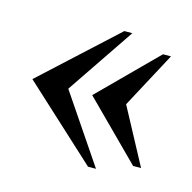

<svg xmlns="http://www.w3.org/2000/svg" viewBox="-63 -463 465 465"><g transform="rotate(15 170.0 -230.0)"><path d="M320 -90H300L160 -230L300 -370H320L245 -230ZM195 -400H215L100 -230L215 -60H195L10 -230Z"/></g></svg>

Font: Oranienbaum
Style: Regular
Weight: 400
Designer: Oleg Pospelov and Jovanny Lemonad
Foundry: Oleg Pospelov and jovanny Lemonad
Version: Version 1.001; ttfautohint (v0.91) -l 8 -r 50 -G 200 -x 0 -w